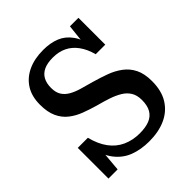

<svg xmlns="http://www.w3.org/2000/svg" viewBox="-200 -866 1022 1022"><g transform="rotate(-45 310.5 -355.0)"><path d="M335 -49Q380 -49 409.5 -61Q439 -73 454 -99Q469 -125 469 -167Q469 -203 454 -227Q439 -251 413 -266.5Q387 -282 353 -293.5Q319 -305 280 -315Q238 -327 199.5 -341.5Q161 -356 131 -379.5Q101 -403 84 -440Q67 -477 67 -533Q67 -595 94 -638Q121 -681 170 -704Q219 -727 285 -727Q339 -727 379.5 -710.5Q420 -694 447.5 -655.5Q475 -617 489 -552L460 -577L475 -715H539V-513H467Q454 -562 429.5 -595.5Q405 -629 371 -645.5Q337 -662 293 -662Q251 -662 224.5 -649.5Q198 -637 185 -613Q172 -589 172 -554Q172 -520 185.5 -498.5Q199 -477 223.5 -463Q248 -449 281 -439.5Q314 -430 354 -419Q396 -407 436 -392.5Q476 -378 508.5 -354Q541 -330 559.5 -293Q578 -256 578 -200Q578 -127 548 -79Q518 -31 465 -7Q412 17 341 17Q279 17 229 -2Q179 -21 144.5 -66Q110 -111 96 -187L130 -159L116 3H47V-228H123Q138 -168 167.5 -128Q197 -88 240 -68.5Q283 -49 335 -49Z"/></g></svg>

Font: Roboto Serif SemiCondensed Medium
Style: Regular
Weight: 500
Width: 4
Designer: Greg Gazdowicz
Foundry: Commercial Type
Version: Version 1.007